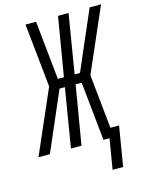

<svg xmlns="http://www.w3.org/2000/svg" viewBox="-158 -816 824 1073"><g transform="rotate(-15 254.5 -280.0)"><path d="M357 175 386 0H351L316 -340H281L224 0H163L219 -340H188L41 0H-25L135 -367L97 -735H158L193 -395H228L285 -735H346L290 -395H321L468 -735H534L374 -368L406 -55H456L418 175Z"/></g></svg>

Font: Iosevka SS04 Light
Style: Italic
Weight: 300
Italic angle: -9°
Monospace: yes
Designer: Belleve Invis
Foundry: Belleve Invis
Version: Version 19.0.0; ttfautohint (v1.8.4)